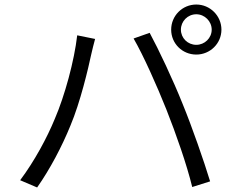

<svg xmlns="http://www.w3.org/2000/svg" viewBox="-20 -824 1040 848"><path d="M779 -693C779 -730 809 -761 847 -761C884 -761 915 -730 915 -693C915 -656 884 -626 847 -626C809 -626 779 -656 779 -693ZM736 -693C736 -632 785 -583 847 -583C908 -583 958 -632 958 -693C958 -754 908 -804 847 -804C785 -804 736 -754 736 -693ZM222 -299C188 -216 132 -112 69 -28L144 4C201 -77 254 -178 291 -269C335 -373 370 -523 383 -584C388 -605 394 -631 400 -652L321 -668C308 -555 266 -401 222 -299ZM715 -340C757 -234 805 -97 829 2L908 -23C881 -112 828 -264 787 -364C744 -472 680 -607 641 -679L570 -654C613 -580 674 -443 715 -340Z"/></svg>

Font: ChiuKong Gothic MN Normal
Style: Regular
Weight: 350
Designer: Ryoko NISHIZUKA 西塚涼子 (kana, bopomofo & ideographs); Paul D. Hunt (Latin, Greek & Cyrillic); Sandoll Communications 산돌커뮤니
Foundry: Adobe
Version: Version 1.300